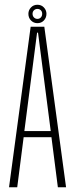

<svg xmlns="http://www.w3.org/2000/svg" viewBox="-20 -788 318 808"><path d="M18 0 109 -675.5H166.5L258 0H223.5L196.5 -210.5H79.5L52.5 0ZM82.5 -236.5H193.5L140 -650.5H136ZM137.5 -690.5Q121.5 -690.5 110.5 -701.8Q99.5 -713 99.5 -730Q99.5 -745 110.2 -756.5Q121 -768 137.5 -768Q154 -768 164.8 -756.5Q175.5 -745 175.5 -730Q175.5 -713.5 164.8 -702Q154 -690.5 137.5 -690.5ZM137.5 -708.5Q146 -708.5 151.8 -714.5Q157.5 -720.5 157.5 -730Q157.5 -739 151.8 -744.8Q146 -750.5 137.5 -750.5Q129 -750.5 123 -744.8Q117 -739 117 -730Q117 -720.5 123 -714.5Q129 -708.5 137.5 -708.5Z"/></svg>

Font: Anybody Condensed ExtraLight
Style: Regular
Weight: 200
Width: 3
Designer: Tyler Finck
Foundry: Etcetera Type Company
Version: Version 1.010; ttfautohint (v1.8.3) -l 8 -r 50 -G 200 -x 14 